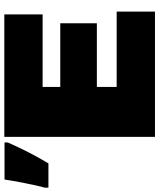

<svg xmlns="http://www.w3.org/2000/svg" viewBox="-123 -796 740 892"><g transform="rotate(-90 247.0 -350.0)"><path d="M639 -178V0H57V-700H626V-522H289V-440H585V-270H289V-178ZM-179 -511Q-169 -547 -157.5 -606Q-146 -665 -141 -699H31V-684Q-10 -589 -66 -495H-179Z"/></g></svg>

Font: AtCorfu Sans
Style: AtCorfu Sans Black
Weight: 900
Designer: Kostas Teopoulos
Foundry: Kostas Teopoulos
Version: Version 1.00 July 8, 2025, initial release